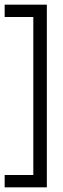

<svg xmlns="http://www.w3.org/2000/svg" viewBox="-21 -716 272 824"><path d="M180 88H122V-681H180ZM180 88H-1V35H180ZM180 -643H-1V-696H180Z"/></svg>

Font: Bricolage Grotesque 72pt Condensed ExtraLight
Style: Regular
Weight: 250
Width: 3
Designer: Mathieu Triay
Foundry: Atelier Triay
Version: Version 1.001;gftools[0.9.33.dev8+g029e19f]